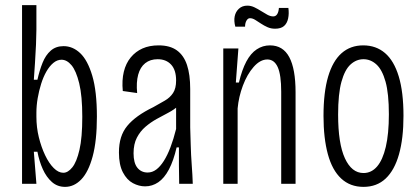

<svg xmlns="http://www.w3.org/2000/svg" viewBox="-20 -717 1639 749"><path d="M234 12Q204 12 182.5 -7Q161 -26 147 -57Q133 -88 126 -125H112L122 0H66V-271V-697H122V-601Q122 -579 120.5 -544Q119 -509 116.5 -472Q114 -435 112 -406H126Q134 -442 146 -472Q158 -502 178 -519.5Q198 -537 228 -537Q264 -537 293 -509.5Q322 -482 340 -421.5Q358 -361 358 -262Q358 -168 341.5 -107Q325 -46 297 -17Q269 12 234 12ZM227 -43Q245 -43 262 -64Q279 -85 290 -132.5Q301 -180 301 -261Q301 -343 289 -392Q277 -441 259 -462.5Q241 -484 220 -484Q203 -484 188 -471.5Q173 -459 161 -438Q149 -417 140.5 -390Q132 -363 127 -334Q122 -305 122 -277V-262Q122 -220 131.5 -181.5Q141 -143 156 -111.5Q171 -80 189.5 -61.5Q208 -43 227 -43Z M546 10Q522 10 498.5 -2.5Q475 -15 459.5 -44.5Q444 -74 444 -122Q444 -155 452 -180.5Q460 -206 476.5 -226Q493 -246 518 -264Q543 -282 578 -299Q603 -313 623 -324.5Q643 -336 655 -354Q667 -372 667 -403Q667 -444 647.5 -465Q628 -486 595 -486Q566 -486 546.5 -470.5Q527 -455 519 -425.5Q511 -396 515 -354L459 -362Q455 -404 463 -437Q471 -470 490 -493Q509 -516 536 -528Q563 -540 599 -540Q643 -540 670 -520.5Q697 -501 709.5 -463.5Q722 -426 722 -370V-220Q723 -192 724 -152.5Q725 -113 728 -73Q731 -33 732 0H679Q678 -33 678 -71Q678 -109 678 -142H669Q657 -90 639 -56Q621 -22 597.5 -6Q574 10 546 10ZM556 -44Q574 -44 589.5 -55.5Q605 -67 619 -89Q633 -111 645 -142.5Q657 -174 667 -214V-315L696 -338Q691 -318 675 -303.5Q659 -289 637 -277.5Q615 -266 591.5 -253Q568 -240 547.5 -222.5Q527 -205 514 -180Q501 -155 501 -119Q501 -81 516 -62.5Q531 -44 556 -44Z M851 0V-358V-528H910L900 -395H912Q924 -445 941 -477Q958 -509 981.5 -524.5Q1005 -540 1033 -540Q1084 -540 1108.5 -494Q1133 -448 1133 -357V0H1077V-359Q1077 -425 1063.5 -455Q1050 -485 1023 -485Q995 -485 969.5 -456Q944 -427 927.5 -383Q911 -339 907 -294V0ZM1053 -605Q1037 -605 1023.5 -611Q1010 -617 998 -625Q986 -633 975.5 -639.5Q965 -646 955 -646Q947 -646 941.5 -636.5Q936 -627 936 -613H898Q892 -635 895.5 -653Q899 -671 912 -683Q925 -695 945 -695Q959 -695 972.5 -688.5Q986 -682 998.5 -674Q1011 -666 1023 -659.5Q1035 -653 1046 -653Q1056 -653 1061.5 -662Q1067 -671 1068 -686H1105Q1108 -664 1104 -645Q1100 -626 1088 -615.5Q1076 -605 1053 -605Z M1398 12Q1346 12 1311 -20.5Q1276 -53 1259 -115.5Q1242 -178 1242 -265Q1242 -357 1260 -418Q1278 -479 1312.5 -509.5Q1347 -540 1397 -540Q1447 -540 1482 -510Q1517 -480 1535.5 -419Q1554 -358 1554 -265Q1554 -177 1536.5 -115Q1519 -53 1484.5 -20.5Q1450 12 1398 12ZM1398 -42Q1429 -42 1451 -67.5Q1473 -93 1485 -144Q1497 -195 1497 -271Q1497 -352 1484 -398.5Q1471 -445 1448.5 -465.5Q1426 -486 1398 -486Q1370 -486 1347.5 -465.5Q1325 -445 1312 -398Q1299 -351 1299 -270Q1299 -157 1325.5 -99.5Q1352 -42 1398 -42Z"/></svg>

Font: Bricolage Grotesque 24pt Condensed ExtraLight
Style: Regular
Weight: 250
Width: 3
Designer: Mathieu Triay
Foundry: Atelier Triay
Version: Version 1.001;gftools[0.9.33.dev8+g029e19f]